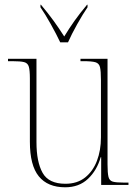

<svg xmlns="http://www.w3.org/2000/svg" viewBox="-20 -786 586 816"><path d="M257 10Q183 10 145 -36.5Q107 -83 107 -184V-452Q107 -487 102.5 -502.5Q98 -518 82.5 -522Q67 -526 32 -526H14V-536H135V-182Q135 -98 161 -51.5Q187 -5 258 -5Q308 -5 341.5 -31.5Q375 -58 392 -102.5Q409 -147 409 -202V-446Q409 -484 405 -500.5Q401 -517 385.5 -521.5Q370 -526 334 -526H322V-536H437V-87Q437 -51 441 -34.5Q445 -18 459.5 -14Q474 -10 505 -10H526V0H410V-118H408Q392 -62 354 -26Q316 10 257 10ZM236 -606Q220 -640 196 -683Q172 -726 152 -755V-766H154Q185 -729 207.5 -698Q230 -667 253 -631Q275 -667 297 -698Q319 -729 350 -766H352V-755Q332 -726 308 -683Q284 -640 269 -606Z"/></svg>

Font: Noto Serif Display SemiCondensed Thin
Style: Regular
Weight: 100
Width: 4
Designer: Monotype Design Team
Foundry: Monotype Imaging Inc.
Version: Version 2.009